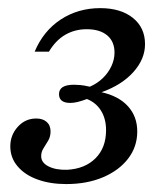

<svg xmlns="http://www.w3.org/2000/svg" viewBox="-20 -446 418 477"><path d="M144.4 11.3Q104.8 11.3 73.4 0Q41.9 -11.3 23.8 -32.7Q5.6 -54 5.6 -82.3Q5.6 -110.5 24.2 -131Q42.7 -151.6 70.2 -151.6Q86.3 -151.6 96 -143.1Q105.6 -134.7 105.6 -119.4Q105.6 -106.5 99.6 -96.4Q93.5 -86.3 87.9 -77.4Q82.3 -68.5 82.3 -58.1Q82.3 -41.9 100.4 -32.7Q118.5 -23.4 146.8 -24.2Q191.1 -26.6 217.3 -52.8Q243.5 -79 243.5 -122.6Q243.5 -150.8 231 -171Q218.5 -191.1 196 -200Q183.1 -195.2 173 -192.7Q162.9 -190.3 154.8 -190.3Q126.6 -190.3 126.6 -212.1Q126.6 -235.5 163.7 -235.5Q171 -235.5 179.8 -234.7Q188.7 -233.9 203.2 -230.6Q221.8 -238.7 235.5 -252Q249.2 -265.3 256.9 -281.9Q264.5 -298.4 264.5 -315.3Q264.5 -342.7 246.4 -358.1Q228.2 -373.4 195.2 -373.4Q166.1 -373.4 142.3 -359.7Q118.5 -346 101.6 -317.7H66.1Q87.9 -369.4 131 -397.6Q174.2 -425.8 229 -425.8Q279.8 -425.8 310.1 -401.6Q340.3 -377.4 340.3 -336.3Q340.3 -299.2 311.3 -266.9Q282.3 -234.7 232.3 -216.9Q275 -207.3 298 -181.9Q321 -156.5 321 -119.4Q321 -81.5 298.4 -52Q275.8 -22.6 235.9 -5.6Q196 11.3 144.4 11.3Z"/></svg>

Font: Playfair 9pt
Style: Italic
Weight: 400
Italic angle: -15.6°
Designer: Claus Eggers Sørensen
Foundry: Claus Eggers Sørensen
Version: Version 2.001;gftools[0.9.30]